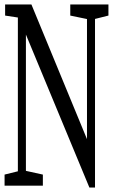

<svg xmlns="http://www.w3.org/2000/svg" viewBox="-31 -824 512 852"><path d="M-10.7 0V-49.3L62.5 -67.4H76.7L159.2 -49.3V0ZM48.3 0V-776.9H84V-402.3V0ZM280.8 -754.9V-804.2H450.2V-754.9L379.9 -737.3H365.7ZM365.7 8.3 77.6 -686H76.7L52.7 -745.6L-8.3 -754.9V-804.2H108.4L366.7 -178.2L355 -171.9V-402.3V-804.2H390.6V8.3Z"/></svg>

Font: Scarab Serif
Style: Condensed
Weight: 400
Designer: John Roberts
Foundry: Scarab
Version: 1.0